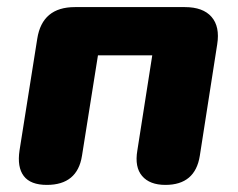

<svg xmlns="http://www.w3.org/2000/svg" viewBox="-20 -512 670 541"><path d="M112 9Q66 9 47 -16Q28 -41 35 -88L85 -403Q99 -492 191 -492H501Q552 -492 576 -464.5Q600 -437 592 -387L543 -73Q530 9 446 9Q402 9 380.5 -16Q359 -41 367 -88L409 -356H256L211 -73Q198 9 112 9Z"/></svg>

Font: Nunito Black
Style: Italic
Weight: 900
Italic angle: -9°
Designer: Vernon Adams
Foundry: Vernon Adams
Version: Version 3.601; ttfautohint (v1.8.2.53-6de2)